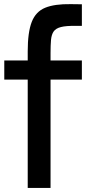

<svg xmlns="http://www.w3.org/2000/svg" viewBox="-20 -922 436 942"><path d="M116 -494V-670Q116 -763.7 135.7 -814.3Q155.3 -865 201.7 -884Q248 -903 327.3 -901.7L381.7 -901V-795H349Q304 -795.7 279 -789.3Q254 -783 243.3 -767.7Q232.7 -752.3 230.3 -726.5Q228 -700.7 228 -662V-494ZM116 0V-634H228V0ZM1 -531.3V-625.3H381.7V-531.3Z"/></svg>

Font: Matangi Light
Style: Regular
Weight: 300
Designer: Prashant Pant
Foundry: The Graphic Ant
Version: Version 3.002